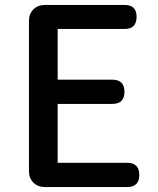

<svg xmlns="http://www.w3.org/2000/svg" viewBox="-20 -756 640 776"><path d="M162 0Q133 0 115 -18Q97 -36 97 -65V-671Q97 -700 115 -718Q133 -736 162 -736H484Q532 -736 532 -688Q532 -639 484 -639H213V-434H434Q483 -434 483 -385Q483 -336 434 -336H213V-98H494Q543 -98 543 -49Q543 0 494 0H320Z"/></svg>

Font: GenSenRounded JP M
Style: Regular
Weight: 500
Version: Version 1.501;PS 1;hotconv 16.6.51;makeotf.lib2.5.65220